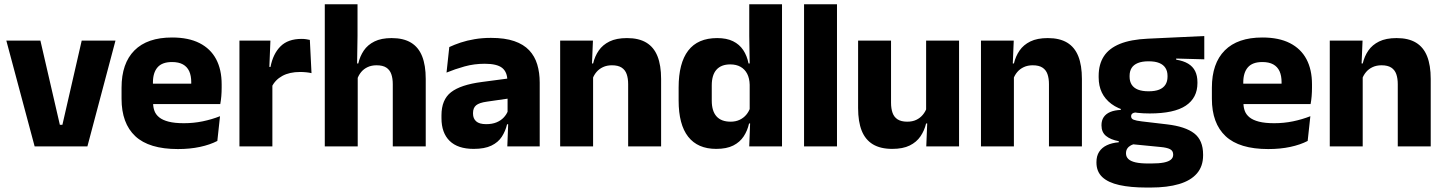

<svg xmlns="http://www.w3.org/2000/svg" viewBox="-20 -680 6714 892"><path d="M269.9 -100.1 359.6 -491.4H516.5L386.1 0H140.9L9.4 -491.4H167.7L258.1 -100.1Z M806.5 12.5Q672.4 12.5 608.6 -47.2Q544.7 -107 544.7 -221.4V-272.5Q544.7 -385.7 604.6 -445.8Q664.4 -505.8 779.2 -505.8Q856 -505.8 907.1 -479.7Q958.3 -453.6 984.1 -405.1Q1009.8 -356.5 1009.8 -288.5V-272.1Q1009.8 -253 1008.2 -233.3Q1006.5 -213.5 1003.3 -196.4H865.6Q867.3 -225.6 867.9 -251.4Q868.5 -277.2 868.5 -297.9Q868.5 -328.3 859 -349.2Q849.4 -370 829.7 -380.9Q810 -391.8 779.2 -391.8Q733.2 -391.8 711.9 -367.1Q690.5 -342.4 690.5 -296.9V-252L691.4 -235.3V-200.5Q691.4 -181.3 697.7 -164.4Q704 -147.5 719.8 -134.7Q735.7 -121.9 763.4 -114.8Q791.2 -107.6 834.1 -107.6Q879.4 -107.6 921.5 -116.3Q963.6 -125 1002.2 -140.1L989.7 -25.2Q955.7 -7.5 909.1 2.5Q862.6 12.5 806.5 12.5ZM625.7 -196.4V-291.2H972.5V-196.4Z M1242.4 -276 1200.5 -368.9H1236.7Q1248.4 -430 1283.2 -464.6Q1317.9 -499.3 1381.3 -499.3Q1392.4 -499.3 1401.7 -497.9Q1411.1 -496.5 1419.5 -494.6L1427.2 -340.2Q1416.6 -342.8 1402.5 -344.2Q1388.4 -345.6 1374 -345.6Q1325 -345.6 1291.6 -327.3Q1258.2 -309 1242.4 -276ZM1092.4 0V-491.4H1236.3L1230 -334.7L1245.4 -332.5V0Z M1804.8 0V-288.8Q1804.8 -315.9 1797.9 -335.6Q1790.9 -355.4 1774.6 -366Q1758.3 -376.7 1729.5 -376.7Q1705.9 -376.7 1687.9 -368.2Q1670 -359.8 1658.2 -345.6Q1646.4 -331.4 1640.1 -313.5L1609.1 -385H1644.4Q1652.2 -418.5 1670.1 -445.1Q1688.1 -471.7 1719.7 -487.4Q1751.3 -503.1 1799.4 -503.1Q1854.4 -503.1 1889.4 -481.9Q1924.4 -460.7 1941.1 -418.7Q1957.9 -376.6 1957.9 -313.3V0ZM1488.9 0V-660.3H1641V-513.3L1638.5 -351.4L1641.9 -339.5V0Z M2336.9 0 2341.6 -123 2338.1 -130.7V-284L2337.2 -303.9Q2337.2 -345.1 2313 -364.5Q2288.8 -383.8 2232.3 -383.8Q2182.8 -383.8 2138.3 -371.4Q2093.8 -359 2054.5 -342.8L2067.3 -461.4Q2090.8 -472.5 2120.2 -482.3Q2149.7 -492.1 2185.1 -498Q2220.4 -504 2260.9 -504Q2325.5 -504 2369.1 -489Q2412.6 -474 2438.5 -446.4Q2464.5 -418.8 2475.9 -380.6Q2487.4 -342.5 2487.4 -296.4V0ZM2180.5 11.7Q2106.9 11.7 2069 -25.4Q2031 -62.6 2031 -131V-144.3Q2031 -217.1 2075.6 -251.7Q2120.3 -286.3 2217.8 -299L2349.8 -316.5L2358.8 -224.6L2241.8 -207.7Q2206.3 -202.8 2192 -190.8Q2177.6 -178.8 2177.6 -155.4V-151.8Q2177.6 -129.5 2192.1 -116.4Q2206.6 -103.2 2238.6 -103.2Q2266.5 -103.2 2286.6 -111.5Q2306.8 -119.8 2319.9 -133.8Q2333.1 -147.7 2339.6 -164.4L2361.1 -102.7H2335.8Q2328.1 -70.3 2311.2 -44.5Q2294.3 -18.6 2262.9 -3.5Q2231.6 11.7 2180.5 11.7Z M2898.3 0V-288.8Q2898.3 -315.9 2891.4 -335.6Q2884.4 -355.4 2867.9 -366Q2851.4 -376.7 2823 -376.7Q2799.4 -376.7 2781.4 -368.2Q2763.4 -359.8 2751.3 -345.6Q2739.2 -331.4 2732.9 -313.5L2709.3 -385H2735.5Q2743.3 -418.5 2761.6 -445.1Q2779.9 -471.7 2811.8 -487.4Q2843.8 -503.1 2892.9 -503.1Q2947.9 -503.1 2982.9 -481.9Q3017.9 -460.7 3034.6 -418.7Q3051.4 -376.6 3051.4 -313.3V0ZM2582.4 0V-491.4H2734.7L2729.6 -368.6L2735.4 -354.2V0Z M3307.3 11.7Q3221.5 11.7 3177.1 -44.9Q3132.8 -101.4 3132.8 -213.2V-273.3Q3132.8 -386.8 3177.3 -444.9Q3221.8 -503.1 3312 -503.1Q3355.8 -503.1 3385.5 -488.5Q3415.2 -473.9 3432.8 -447.5Q3450.5 -421.1 3457.6 -385H3499.2L3462.9 -286.2Q3462.1 -316.4 3451.2 -337.4Q3440.2 -358.4 3420.4 -369.6Q3400.6 -380.8 3372.5 -380.8Q3330.7 -380.8 3308.7 -356.3Q3286.7 -331.8 3286.7 -283.1V-212.6Q3286.7 -164.1 3308.8 -139.4Q3330.8 -114.7 3374.3 -114.7Q3397.6 -114.7 3415.9 -123.2Q3434.1 -131.7 3446.7 -146.5Q3459.3 -161.4 3465.5 -180.3L3502.8 -106.4H3460Q3452.7 -73.5 3435.2 -46.6Q3417.6 -19.7 3386.7 -4Q3355.7 11.7 3307.3 11.7ZM3460.8 0 3465.5 -124.3 3462.9 -150.7V-349.5L3463.1 -371L3460.9 -513.7V-660.3H3613.1V0Z M3715.5 0V-660.3H3868.5V0Z M4119.6 -491.4V-202.7Q4119.6 -175.7 4126.6 -155.9Q4133.6 -136.1 4150.1 -125.4Q4166.7 -114.7 4195 -114.7Q4219.1 -114.7 4236.9 -123.2Q4254.6 -131.7 4266.7 -146.1Q4278.9 -160.5 4285 -177.9L4308.7 -106.4H4282.5Q4274.7 -73.5 4256.4 -46.6Q4238.1 -19.7 4206.3 -4Q4174.5 11.7 4125.1 11.7Q4070.6 11.7 4035.3 -9.5Q4000.1 -30.8 3983.3 -72.9Q3966.6 -115 3966.6 -178.1V-491.4ZM4435.6 -491.4V0H4283.3L4288.3 -122.9L4282.6 -137.2V-491.4Z M4853.3 0V-288.8Q4853.3 -315.9 4846.4 -335.6Q4839.4 -355.4 4822.9 -366Q4806.4 -376.7 4778 -376.7Q4754.4 -376.7 4736.4 -368.2Q4718.4 -359.8 4706.3 -345.6Q4694.2 -331.4 4687.9 -313.5L4664.3 -385H4690.5Q4698.3 -418.5 4716.6 -445.1Q4734.9 -471.7 4766.8 -487.4Q4798.8 -503.1 4847.9 -503.1Q4902.9 -503.1 4937.9 -481.9Q4972.9 -460.7 4989.6 -418.7Q5006.4 -376.6 5006.4 -313.3V0ZM4537.4 0V-491.4H4689.7L4684.6 -368.6L4690.4 -354.2V0Z M5321.3 -152.9Q5202.9 -152.9 5143.6 -197.1Q5084.2 -241.2 5084.2 -320.6V-327.2Q5084.2 -381.2 5108.3 -418.4Q5132.4 -455.6 5183 -476.2Q5233.6 -496.7 5312.5 -500.3L5574.9 -512.6V-404.4L5444.4 -408V-402.8Q5478 -397.4 5499.8 -384.3Q5521.7 -371.1 5532.4 -349.7Q5543.1 -328.3 5543.1 -297.7V-294Q5543.1 -225.3 5488.9 -189.1Q5434.7 -152.9 5321.3 -152.9ZM5313.8 79.5H5329.1Q5364.9 79.5 5387.1 75.1Q5409.3 70.6 5419.8 61.6Q5430.4 52.6 5430.4 39.2V38Q5430.4 20.5 5415.7 13Q5401 5.5 5371.5 2.9L5226.3 -11.3L5259.8 -13.4Q5245.2 -10.8 5234.3 -5Q5223.4 0.8 5217.3 9.9Q5211.2 19 5211.2 31.9V32.9Q5211.2 48.2 5222.1 58.7Q5233 69.2 5255.8 74.4Q5278.5 79.5 5313.8 79.5ZM5306.4 191.3Q5232.3 191.3 5180.2 179.7Q5128.1 168.1 5101 142.6Q5073.9 117 5073.9 75.2V73.2Q5073.9 44.7 5086.5 25.2Q5099.1 5.7 5122.5 -5.4Q5146 -16.4 5177.7 -19V-24Q5139.1 -31.2 5118.2 -48.6Q5097.3 -66 5097.3 -97.4V-98.2Q5097.3 -120.7 5107.7 -136Q5118.1 -151.3 5138.2 -159.8Q5158.2 -168.2 5187 -169.3V-186.2L5300.1 -157.7L5266.8 -158.2Q5249.5 -158 5242.2 -153.5Q5235 -148.9 5235 -140.1V-139.6Q5235 -128.4 5246.7 -123.8Q5258.4 -119.1 5284.8 -116L5401.4 -102.3Q5486.6 -92.4 5528 -60.5Q5569.4 -28.6 5569.4 38.3V41.5Q5569.4 92.7 5540.7 125.8Q5512.1 159 5457.7 175.1Q5403.3 191.3 5325.7 191.3ZM5316.3 -255.9Q5346.1 -255.9 5365.4 -263.6Q5384.7 -271.4 5394.4 -286.6Q5404.1 -301.8 5404.1 -323.5V-327.8Q5404.1 -349.4 5394.4 -364.4Q5384.8 -379.5 5365.7 -387.3Q5346.5 -395.2 5316.7 -395.2H5316Q5285.6 -395.2 5266.1 -387.1Q5246.5 -379 5237.2 -364.1Q5227.9 -349.1 5227.9 -327.7V-323.5Q5227.9 -301.8 5237.6 -286.6Q5247.3 -271.4 5266.9 -263.6Q5286.5 -255.9 5316.3 -255.9Z M5872 12.5Q5737.9 12.5 5674.1 -47.2Q5610.2 -107 5610.2 -221.4V-272.5Q5610.2 -385.7 5670.1 -445.8Q5729.9 -505.8 5844.7 -505.8Q5921.5 -505.8 5972.6 -479.7Q6023.8 -453.6 6049.6 -405.1Q6075.3 -356.5 6075.3 -288.5V-272.1Q6075.3 -253 6073.7 -233.3Q6072 -213.5 6068.8 -196.4H5931.1Q5932.8 -225.6 5933.4 -251.4Q5934 -277.2 5934 -297.9Q5934 -328.3 5924.5 -349.2Q5914.9 -370 5895.2 -380.9Q5875.5 -391.8 5844.7 -391.8Q5798.7 -391.8 5777.4 -367.1Q5756 -342.4 5756 -296.9V-252L5756.9 -235.3V-200.5Q5756.9 -181.3 5763.2 -164.4Q5769.5 -147.5 5785.3 -134.7Q5801.2 -121.9 5828.9 -114.8Q5856.7 -107.6 5899.6 -107.6Q5944.9 -107.6 5987 -116.3Q6029.1 -125 6067.7 -140.1L6055.2 -25.2Q6021.2 -7.5 5974.6 2.5Q5928.1 12.5 5872 12.5ZM5691.2 -196.4V-291.2H6038V-196.4Z M6473.8 0V-288.8Q6473.8 -315.9 6466.9 -335.6Q6459.9 -355.4 6443.4 -366Q6426.9 -376.7 6398.5 -376.7Q6374.9 -376.7 6356.9 -368.2Q6338.9 -359.8 6326.8 -345.6Q6314.7 -331.4 6308.4 -313.5L6284.8 -385H6311Q6318.8 -418.5 6337.1 -445.1Q6355.4 -471.7 6387.3 -487.4Q6419.3 -503.1 6468.4 -503.1Q6523.4 -503.1 6558.4 -481.9Q6593.4 -460.7 6610.1 -418.7Q6626.9 -376.6 6626.9 -313.3V0ZM6157.9 0V-491.4H6310.2L6305.1 -368.6L6310.9 -354.2V0Z"/></svg>

Font: Anek Latin Medium
Style: Regular
Weight: 500
Designer: Yesha Goshar
Foundry: Ek Type
Version: Version 1.003